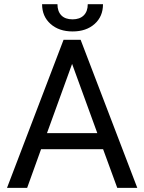

<svg xmlns="http://www.w3.org/2000/svg" viewBox="-20 -902 692 922"><path d="M13.7 0ZM475.1 -185.5H177.2L110.4 0H13.7L285.2 -710.9H367.2L639.2 0H543ZM205.6 -262.7H447.3L326.2 -595.2ZM474.6 -881.8Q474.6 -822.8 434.3 -786.9Q394 -751 328.6 -751Q263.2 -751 222.7 -787.1Q182.1 -823.2 182.1 -881.8H255.9Q255.9 -847.7 274.4 -828.4Q293 -809.1 328.6 -809.1Q362.8 -809.1 382.1 -828.1Q401.4 -847.2 401.4 -881.8Z"/></svg>

Font: Roboto
Style: Regular
Weight: 400
Designer: Google
Version: Version 2.134; 2016; ttfautohint (v1.6)